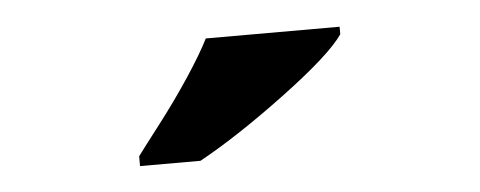

<svg xmlns="http://www.w3.org/2000/svg" viewBox="-28 -813 632 253"><g transform="rotate(-5 288.5 -686.0)"><path d="M149 -619Q154 -626 177.5 -656.5Q201 -687 220.5 -716.5Q240 -746 250 -766H427V-756Q409 -730 344.5 -682Q280 -634 229 -606H149Z"/></g></svg>

Font: Noto Serif ExtraBold
Style: Regular
Weight: 800
Designer: Monotype Design Team
Foundry: Monotype Imaging Inc.
Version: Version 1.001